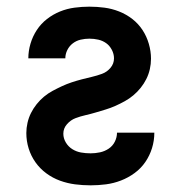

<svg xmlns="http://www.w3.org/2000/svg" viewBox="-20 -548 540 576"><path d="M252 8Q228 8 205 5Q182 2 160 -6Q138 -14 119 -28Q100 -42 86.5 -61Q73 -80 66 -102.5Q59 -125 59 -149Q59 -164 62.5 -179.5Q66 -195 73 -209Q80 -223 90 -235.5Q100 -248 112 -258Q124 -268 138 -275.5Q152 -283 166 -289.5Q180 -296 195 -301Q210 -306 225.5 -310Q241 -314 256 -317.5Q271 -321 286 -326.5Q301 -332 311.5 -344.5Q322 -357 322 -373Q322 -386 315.5 -398.5Q309 -411 298.5 -418.5Q288 -426 275 -429Q262 -432 248 -432Q235 -432 222 -429Q209 -426 198.5 -418Q188 -410 182 -398Q176 -386 176 -373H65Q65 -395 71.5 -417Q78 -439 90.5 -458Q103 -477 121 -491Q139 -505 160 -513.5Q181 -522 203.5 -525Q226 -528 248 -528Q271 -528 293.5 -525Q316 -522 337.5 -513.5Q359 -505 377 -491Q395 -477 407.5 -458Q420 -439 426.5 -416.5Q433 -394 433 -372Q433 -356 429.5 -340.5Q426 -325 419 -311Q412 -297 402 -284.5Q392 -272 380 -262Q368 -252 354.5 -244.5Q341 -237 326.5 -230.5Q312 -224 297 -219.5Q282 -215 267 -210.5Q252 -206 236.5 -202.5Q221 -199 206.5 -193.5Q192 -188 181 -175.5Q170 -163 170 -147Q170 -133 177.5 -120.5Q185 -108 197 -100.5Q209 -93 223 -90.5Q237 -88 252 -88Q266 -88 280 -91Q294 -94 306 -102Q318 -110 324.5 -123Q331 -136 331 -150H443Q443 -126 436 -103.5Q429 -81 416 -62Q403 -43 384 -29Q365 -15 343 -6.5Q321 2 298 5Q275 8 252 8Z"/></svg>

Font: Iosevka SS08 Regular
Style: Bold
Weight: 700
Monospace: yes
Designer: Belleve Invis
Foundry: Belleve Invis
Version: Version 16.3.4; ttfautohint (v1.8.4)